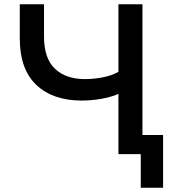

<svg xmlns="http://www.w3.org/2000/svg" viewBox="-20 -725 843 903"><path d="M642 158V0H537V-284Q517 -274 489 -267Q461 -260 428.5 -256Q396 -252 365 -252Q229 -252 151 -325.5Q73 -399 73 -545V-705H187V-554Q187 -450 238.5 -401.5Q290 -353 380 -353Q417 -353 459.5 -360.5Q502 -368 537 -387V-705H650V-90H747V158Z"/></svg>

Font: Nunito Sans 6pt SemiBold
Style: Regular
Weight: 600
Version: Version 3.101;gftools[0.9.27]